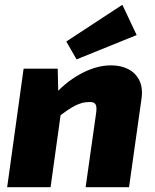

<svg xmlns="http://www.w3.org/2000/svg" viewBox="-20 -785 650 805"><path d="M446 -511Q487 -511 518 -495Q549 -479 564.5 -447.5Q580 -416 573 -369L521 0H339L383 -311Q387 -338 380 -348.5Q373 -359 350 -357Q325 -357 295 -342Q265 -327 223 -293L196 -374Q250 -438 316.5 -474.5Q383 -511 446 -511ZM222 -497 225 -365 241 -352 192 0H10L79 -497ZM493 -765 553 -638 301 -536 258 -611Z"/></svg>

Font: Exo 2 ExtraBold
Style: Italic
Weight: 800
Italic angle: -8°
Designer: Natanael Gama
Foundry: Natanael Gama
Version: Version 2.010